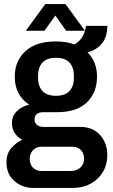

<svg xmlns="http://www.w3.org/2000/svg" viewBox="-20 -743 561 950"><path d="M108 -591 204 -723H304L400 -591H307L254 -666L200 -591ZM145 187Q91 187 51.5 153Q12 119 12 60Q12 17 35.5 -10Q59 -37 90 -52Q66 -64 52.5 -85.5Q39 -107 39 -134Q39 -169 63.5 -193Q88 -217 124 -225Q53 -273 53 -363Q53 -442 106 -490Q159 -538 256 -538Q309 -538 349 -523Q378 -541 390.5 -566Q403 -591 405 -615H511Q511 -560 484 -527.5Q457 -495 413 -484Q460 -437 460 -364Q460 -284 409.5 -236Q359 -188 264 -188H196Q151 -188 151 -151Q151 -135 163 -125Q175 -115 195 -115H379Q439 -115 475 -75Q511 -35 511 25Q511 70 490 106.5Q469 143 430 165Q391 187 337 187ZM257 -269Q346 -269 346 -363Q346 -457 257 -457Q168 -457 168 -363Q168 -269 257 -269ZM185 103H331Q359 103 377.5 86Q396 69 396 43Q396 15 380 -1Q364 -17 338 -17H185Q160 -17 143.5 0Q127 17 127 43Q127 70 143 86.5Q159 103 185 103Z"/></svg>

Font: Archivo SemiCondensed SemiBold
Style: Regular
Weight: 600
Width: 4
Designer: Hector Gatti
Foundry: Omnibus-Type
Version: Version 2.001; ttfautohint (v1.8.3)